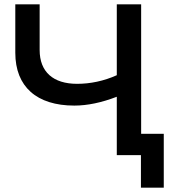

<svg xmlns="http://www.w3.org/2000/svg" viewBox="-20 -720 808 891"><path d="M740 -99H635V-700H522V-371C462 -344 399 -331 338 -331C227 -331 164 -386 164 -488V-700H51V-475C51 -318 150 -230 325 -230C386 -230 452 -244 522 -271V0H634V151H740Z"/></svg>

Font: Montserrat-Alt1 SemBd
Style: Regular
Weight: 600
Designer: Differentunic
Foundry: Differentunic
Version: Version 7.222